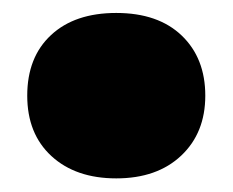

<svg xmlns="http://www.w3.org/2000/svg" viewBox="-20 -424 350 289"><path d="M155 -155.5Q94 -155.5 57.5 -189Q21 -222.5 21 -280Q21 -338 56.8 -371.2Q92.5 -404.5 155 -404.5Q218 -404.5 253.5 -370.5Q289 -336.5 289 -280Q289 -224 252.8 -189.8Q216.5 -155.5 155 -155.5Z"/></svg>

Font: Encode Sans Condensed Thin Black
Style: Regular
Weight: 900
Version: Version 3.002